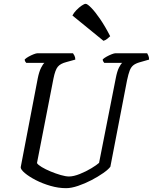

<svg xmlns="http://www.w3.org/2000/svg" viewBox="-20 -982 798 1002"><path d="M325 0Q285 0 243.5 -12Q202 -24 167 -42Q132 -60 110 -78.5Q88 -97 88 -109L177 -573Q184 -608 194.5 -628.5Q205 -649 212 -654H117Q115 -656 112 -660.5Q109 -665 109 -672Q116 -679 129.5 -686.5Q143 -694 156 -699Q169 -704 175 -704H361Q364 -700 368.5 -691.5Q373 -683 373 -671L326 -658Q295 -650 281.5 -633.5Q268 -617 259 -572L173 -131Q178 -122 198 -110Q218 -98 244.5 -87Q271 -76 297 -68.5Q323 -61 340 -61Q364 -61 396.5 -74Q429 -87 457 -104Q485 -121 497 -132L584 -573Q591 -610 601 -629.5Q611 -649 618 -654H524Q522 -656 519 -661Q516 -666 516 -672Q523 -679 536.5 -686.5Q550 -694 563 -699Q576 -704 582 -704H748Q750 -700 754 -692Q758 -684 758 -671L709 -657Q688 -651 676 -641.5Q664 -632 657 -614Q650 -596 643 -563L556 -112Q546 -98 519 -79Q492 -60 457.5 -42Q423 -24 387.5 -12Q352 0 325 0ZM520 -769 358 -901Q365 -915 378.5 -929Q392 -943 406 -952.5Q420 -962 427 -962Q436 -962 456.5 -941Q477 -920 503 -882Q529 -844 555 -793Q551 -789 541 -780.5Q531 -772 520 -769Z"/></svg>

Font: Texturina
Style: Italic
Weight: 400
Italic angle: -11°
Designer: Guillermo Torres Carreño
Foundry: Omnibus-Type
Version: Version 1.002; ttfautohint (v1.8.3)